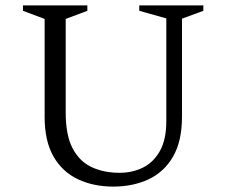

<svg xmlns="http://www.w3.org/2000/svg" viewBox="-20 -680 837 710"><path d="M399 10Q326 10 268.5 -17Q211 -44 178 -101Q145 -158 145 -249V-610L65 -640V-660H303V-640L223 -610V-263Q223 -180 248.5 -131.5Q274 -83 319 -62Q364 -41 422 -41Q470 -41 509 -60.5Q548 -80 571.5 -122Q595 -164 595 -232V-612L495 -640V-660H732V-640L653 -611V-249Q653 -158 620 -101Q587 -44 529.5 -17Q472 10 399 10Z"/></svg>

Font: Spectral Light
Style: Regular
Weight: 300
Designer: Jean-Baptiste Levee
Foundry: Production Type
Version: Version 2.001